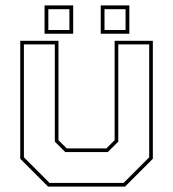

<svg xmlns="http://www.w3.org/2000/svg" viewBox="-20 -691 641 711"><path d="M158 0 55 -103V-540H196.5V-172L227 -141.5H374L404.5 -172V-540H546V-103L443 0ZM163.5 -13.5H437.5L532.5 -108.5V-526.5H418V-166.5L379.5 -128H221.5L183 -166.5V-526.5H68.5V-108.5ZM353 -566V-671H459V-566ZM145 -566V-671H251V-566ZM159 -580H237V-657H159ZM367 -580H445V-657H367Z"/></svg>

Font: Tourney Thin
Style: Regular
Weight: 100
Designer: Tyler Finck
Foundry: Etcetera Type Co
Version: Version 1.015